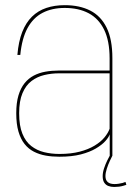

<svg xmlns="http://www.w3.org/2000/svg" viewBox="-20 -618 533 762"><path d="M215.5 4Q265 4 300.8 -5.2Q336.5 -14.5 360.5 -28.8Q384.5 -43 398 -58Q411.5 -73 415.5 -85V0H426V-387Q426 -462 403.2 -508.2Q380.5 -554.5 338.2 -576Q296 -597.5 237 -597.5Q196.5 -597.5 163.8 -586.5Q131 -575.5 107 -552Q83 -528.5 68.2 -491Q53.5 -453.5 49 -400H60.5Q67 -466 89.5 -507Q112 -548 149.2 -567.2Q186.5 -586.5 237 -586.5Q292 -586.5 331.8 -565.5Q371.5 -544.5 393.2 -500.2Q415 -456 415 -386V-338H212.5Q185.5 -338 160.2 -333.5Q135 -329 114 -318Q93 -307 77.5 -287.8Q62 -268.5 53.2 -239.2Q44.5 -210 44.5 -168.5Q44.5 -126 53.2 -96Q62 -66 77.5 -46.5Q93 -27 114.5 -16Q136 -5 161.5 -0.5Q187 4 215.5 4ZM216 -7Q184 -7 155.2 -14Q126.5 -21 104 -38.5Q81.5 -56 68.8 -87.5Q56 -119 56 -168.5Q56 -217 69.2 -248.2Q82.5 -279.5 105 -296.5Q127.5 -313.5 155.8 -320.2Q184 -327 214 -327H415V-107Q409 -90 394.2 -72.2Q379.5 -54.5 355 -39.8Q330.5 -25 296 -16Q261.5 -7 216 -7ZM433.5 124Q443 124 452.5 122.8Q462 121.5 469.8 119.2Q477.5 117 481.5 115.5L478 104Q474 106 466.8 108Q459.5 110 451 111.2Q442.5 112.5 434.5 112.5Q416.5 112.5 407.5 104.5Q398.5 96.5 398.5 81Q398.5 68 403.8 51.8Q409 35.5 415.8 21Q422.5 6.5 426 0H415.5Q412 6 405.2 19.8Q398.5 33.5 393 50Q387.5 66.5 387.5 81.5Q387.5 97 393.5 106.5Q399.5 116 409.8 120Q420 124 433.5 124Z"/></svg>

Font: Anybody UltraCondensed Thin Thin
Style: Regular
Weight: 250
Version: Version 1.111